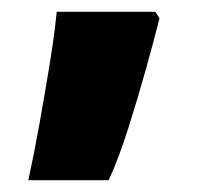

<svg xmlns="http://www.w3.org/2000/svg" viewBox="-20 -166 349 325"><path d="M250 -135Q241 -99 227 -49Q213 1 197 51.5Q181 102 164 139H28Q38 93 47 42.5Q56 -8 64 -57Q72 -106 76 -146H243Z"/></svg>

Font: Noto Sans Thaana Black
Style: Regular
Weight: 900
Designer: David Williams
Foundry: Google Inc.
Version: Version 3.001; ttfautohint (v1.8.4.7-5d5b)